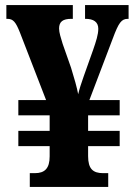

<svg xmlns="http://www.w3.org/2000/svg" viewBox="-20 -734 532 754"><path d="M97 0H405V-54H385C345 -54 326 -71 326 -121V-160H450V-220H326V-281H450V-341H331L423 -583C446 -645 457 -660 482 -660H485V-714H314V-660H316C347 -660 366 -648 366 -621C366 -598 357 -571 346 -539L309 -435C299 -407 292 -385 287 -364C282 -391 272 -426 259 -468L226 -562C219 -585 212 -606 212 -622C212 -649 227 -660 260 -660H266V-714H5V-660H9C32 -660 42 -647 58 -607L161 -341H52V-281H175V-220H52V-160H175V-120C175 -73 156 -54 117 -54H97Z"/></svg>

Font: Noto Serif Condensed ExtraBold
Style: Regular
Weight: 800
Width: 3
Designer: Monotype Design Team
Foundry: Monotype Imaging Inc.
Version: Version 2.013